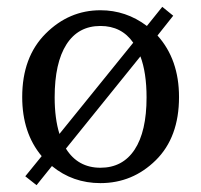

<svg xmlns="http://www.w3.org/2000/svg" viewBox="-20 -521 589 562"><path d="M391 -356 173 -86Q208 -30 274 -30Q339 -30 374 -83Q409 -136 409 -236Q409 -308 391 -356ZM154 -129 370 -396Q336 -445 274 -445Q209 -445 174.5 -391Q140 -337 140 -236Q140 -174 154 -129ZM487 -475 441 -417Q504 -347 504 -237Q504 -119 436 -52Q368 15 274 15Q193 15 132 -35L87 21L54 -5L102 -64Q45 -132 45 -237Q45 -354 113.5 -422.5Q182 -491 274 -491Q349 -491 410 -445L455 -501Z"/></svg>

Font: TypoPRO Source Serif Pro
Style: Regular
Weight: 400
Designer: Frank Grießhammer
Foundry: Adobe Systems Incorporated
Version: Version 1.017;PS 1.0;hotconv 1.0.79;makeotf.lib2.5.61930